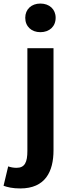

<svg xmlns="http://www.w3.org/2000/svg" viewBox="-74 -831 400 1080"><path d="M153 -650C204 -650 239 -682 239 -731C239 -779 204 -811 153 -811C103 -811 68 -779 68 -731C68 -682 103 -650 153 -650ZM40 229C181 229 227 134 227 14V-560H80V18C80 81 66 113 19 113C2 113 -13 110 -28 105L-54 214C-32 222 -3 229 40 229Z"/></svg>

Font: DAIFUKU Sans JP
Style: Bold
Weight: 700
Designer: Original font ‘Source Han Sans JP’ : Ryoko NISHIZUKA  (kana, bopomofo & ideographs); Paul D. Hunt (Latin, Greek & Cyrill
Foundry: Daifuku
Version: Version 1.001